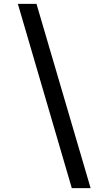

<svg xmlns="http://www.w3.org/2000/svg" viewBox="-20 -803 510 1000"><path d="M354 177 73 -783H170L452 177Z"/></svg>

Font: Merriweather Light 18pt
Style: Bold Italic
Weight: 700
Italic angle: -7.8°
Version: Version 2.101